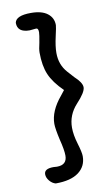

<svg xmlns="http://www.w3.org/2000/svg" viewBox="-90 -786 507 884"><g transform="rotate(-10 164.0 -343.5)"><path d="M97 53Q168 53 204.5 25.5Q241 -2 241 -49Q241 -67 228 -110Q215 -153 215 -187Q215 -246 257 -292Q300 -338 300 -361Q300 -383 266 -414Q252 -429 238 -445Q204 -483 204 -538Q204 -569 214 -613Q224 -657 224 -665Q224 -699 197.5 -719.5Q171 -740 121 -740H120Q50 -740 44 -707Q44 -662 101 -662L132 -665Q142 -665 142 -646Q142 -635 135 -598Q128 -569 128 -553Q128 -492 145.5 -450.5Q163 -409 209 -364L191 -341Q138 -278 138 -218Q138 -196 150 -143Q163 -92 163 -66Q163 -22 116 -22L99 -23Q56 -23 56 3Q56 19 68.5 34Q81 49 97 53Z"/></g></svg>

Font: Patrick Hand SC
Style: Regular
Weight: 400
Designer: Patrick Wagesreiter
Foundry: Patrick Wagesreiter
Version: Version 2.001; ttfautohint (v1.8.2)